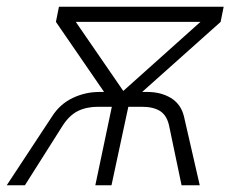

<svg xmlns="http://www.w3.org/2000/svg" viewBox="-63 -550 684 570"><path d="M-43 0 92 -205Q115 -241 152.5 -259Q190 -277 232 -277H246L103 -485L112 -530H601L592 -485L359 -277H374Q415 -277 444.5 -259Q474 -241 483 -205L530 0H476L439 -177Q432 -208 412 -220.5Q392 -233 358 -233H318L268 0H220L269 -233H228Q194 -233 168.5 -220.5Q143 -208 123 -177L11 0ZM162 -485 303 -280 532 -485Z"/></svg>

Font: Geist Mono ExtraLight
Style: Italic
Weight: 200
Italic angle: -12°
Monospace: yes
Designer: Basement.studio, Andrés Briganti, Mateo Zaragoza
Foundry: Basement.studio, Vercel, Andrés Briganti, Guido Ferreyra, Mateo Zaragoza
Version: Version 1.500; ttfautohint (v1.8.4.7-5d5b)